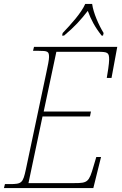

<svg xmlns="http://www.w3.org/2000/svg" viewBox="-36 -951 617 971"><path d="M281 -784 278 -771H288C342 -816 373 -851 408 -896C424 -852 444 -814 478 -771H485L488 -784C463 -825 436 -886 430 -931H395C375 -885 322 -827 281 -784ZM-16 0H436L475 -157H451L437 -110C414 -30 407 -25 341 -25H108L179 -362H419L424 -387H185L249 -689H457C509 -689 516 -686 516 -649C516 -630 508 -578 504 -557H528L557 -714H136L131 -694H158C206 -694 212 -691 212 -662C212 -649 206 -619 198 -582L95 -95C80 -25 74 -20 13 -20H-11Z"/></svg>

Font: Noto Serif SemiCondensed Thin
Style: Italic
Weight: 100
Width: 4
Italic angle: -12°
Designer: Monotype Design Team
Foundry: Monotype Imaging Inc.
Version: Version 2.013